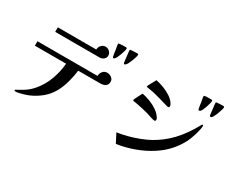

<svg xmlns="http://www.w3.org/2000/svg" viewBox="-117 -1293 2235 1831"><g transform="rotate(30 1000.0 -378.0)"><path d="M879 -464Q879 -490 857 -506.5Q835 -523 810 -523Q779 -523 761 -501Q743 -479 742 -450H81V-401H425Q417 -307 383 -216.5Q349 -126 285 -54Q247 -12 199 17Q183 27 167 35.5Q151 44 135 53Q132 54 129 56.5Q126 59 126 63Q126 69 131 69.5Q136 70 141 70Q156 70 173.5 66Q191 62 206 58Q275 41 336 3Q389 -29 427 -69Q465 -109 493 -165Q519 -218 535 -280.5Q551 -343 558 -401H802Q834 -401 856.5 -415.5Q879 -430 879 -464ZM735 -668Q735 -694 716 -712Q697 -730 671 -730Q643 -730 625 -709.5Q607 -689 606 -662H183V-612H674Q697 -612 716 -628Q735 -644 735 -668ZM853 -812Q853 -817 849 -820Q845 -823 840 -823Q827 -823 802 -822Q777 -821 764 -819Q759 -818 759 -813Q759 -798 763 -780Q767 -762 769 -748Q771 -732 773 -714Q775 -696 779 -682Q781 -678 782.5 -675Q784 -672 789 -672Q796 -672 802 -678Q808 -683 817 -701Q826 -719 834 -741.5Q842 -764 847.5 -783.5Q853 -803 853 -812ZM977 -815Q977 -826 965 -826Q951 -826 927.5 -825Q904 -824 890 -822Q884 -821 884 -816Q884 -812 886 -792.5Q888 -773 891 -748.5Q894 -724 896 -705.5Q898 -687 899 -684Q901 -680 902 -677Q903 -674 908 -674Q915 -674 921 -680Q928 -685 937.5 -703Q947 -721 956 -744Q965 -767 971 -786.5Q977 -806 977 -815Z M1438 -367Q1438 -372 1436 -377Q1434 -382 1432 -386Q1410 -423 1370.5 -450Q1331 -477 1286 -494Q1241 -511 1200 -519Q1197 -514 1189.5 -500Q1182 -486 1173.5 -469Q1165 -452 1158.5 -438.5Q1152 -425 1152 -422Q1152 -418 1155.5 -416.5Q1159 -415 1163 -414Q1183 -411 1202 -408Q1221 -405 1240 -400Q1263 -395 1284.5 -390Q1306 -385 1328 -379Q1338 -376 1357.5 -369.5Q1377 -363 1396 -357.5Q1415 -352 1422 -352Q1438 -352 1438 -367ZM1852 -538Q1852 -548 1844 -548Q1840 -548 1838 -545Q1836 -542 1834 -539Q1802 -480 1764 -425Q1726 -370 1679 -320Q1640 -279 1594.5 -244Q1549 -209 1499 -181Q1455 -157 1396.5 -134.5Q1338 -112 1278 -96.5Q1218 -81 1167 -74L1218 24Q1313 11 1409.5 -24.5Q1506 -60 1585 -112Q1722 -201 1796 -345Q1804 -360 1813.5 -385.5Q1823 -411 1832 -440Q1841 -469 1846.5 -495.5Q1852 -522 1852 -538ZM1486 -544Q1486 -556 1480 -565Q1459 -602 1419.5 -628Q1380 -654 1335 -671Q1290 -688 1250 -696Q1248 -691 1240 -677Q1232 -663 1223 -646.5Q1214 -630 1207 -616.5Q1200 -603 1200 -600Q1200 -596 1204 -595Q1208 -594 1211 -593Q1231 -589 1250.5 -586.5Q1270 -584 1289 -579Q1328 -569 1366.5 -558.5Q1405 -548 1444 -536Q1448 -535 1457.5 -532Q1467 -529 1470 -529Q1486 -529 1486 -544ZM1808 -787Q1808 -798 1796 -798Q1789 -798 1773 -798Q1757 -798 1742 -797.5Q1727 -797 1721 -795Q1715 -794 1715 -788Q1715 -774 1719 -756Q1723 -738 1725 -723Q1727 -708 1729.5 -690Q1732 -672 1736 -657Q1737 -653 1738.5 -650.5Q1740 -648 1745 -648Q1752 -648 1759 -653Q1766 -658 1774.5 -676Q1783 -694 1790.5 -716.5Q1798 -739 1803 -758.5Q1808 -778 1808 -787ZM1937 -789Q1937 -802 1925 -802Q1918 -802 1902.5 -801.5Q1887 -801 1872 -800Q1857 -799 1851 -798Q1845 -797 1845 -792Q1845 -788 1847 -768Q1849 -748 1852 -723.5Q1855 -699 1857 -680Q1859 -661 1860 -659Q1862 -650 1870 -650Q1876 -650 1883 -655Q1889 -660 1898.5 -678Q1908 -696 1916.5 -719Q1925 -742 1931 -761.5Q1937 -781 1937 -789Z"/></g></svg>

Font: UoqMunThenKhung
Style: Regular
Weight: 400
Designer: Font-Kai, 金井和夫, 宇文滿月
Foundry: Kazuo Kanai, Moonlit Owen
Version: Version 1.197